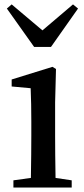

<svg xmlns="http://www.w3.org/2000/svg" viewBox="-20 -839 376 859"><path d="M208 -628.9H132.8L10.7 -800.8L32.2 -819.3L169.9 -703.1L306.6 -819.3L329.1 -800.8ZM226.6 -380.9V-232.4Q226.6 -154.3 228.5 -43L300.8 -32.2V0H40V-32.2L118.2 -43Q120.1 -156.2 120.1 -232.4V-295.9Q120.1 -375 117.2 -444.3L32.2 -452.1V-483.4L214.8 -540L230.5 -530.3Z"/></svg>

Font: GenYoMin TW TTF SemiBold
Style: Regular
Weight: 600
Version: Version 1.300